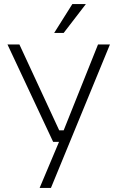

<svg xmlns="http://www.w3.org/2000/svg" viewBox="-20 -743 581 950"><path d="M248 -580 338 -723H405L295 -580ZM176 187 272 -41H243L17 -523H76L273 -98H295L465 -523H524L232 187Z"/></svg>

Font: Tomorrow Light
Style: Regular
Weight: 300
Designer: Tony de Marco, Monica Rizzolli
Foundry: Just in Type
Version: Version 2.002